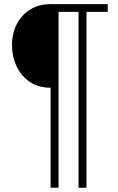

<svg xmlns="http://www.w3.org/2000/svg" viewBox="-20 -733 570 928"><path d="M224.5 174.5V-309H224Q165 -309 123.5 -337.5Q82 -366 60 -412.8Q38 -459.5 38 -514Q38 -572 61.5 -617Q85 -662 126.8 -687.5Q168.5 -713 224 -713H500.5V-675.5H398V174.5H359.5V-675.5H263V174.5Z"/></svg>

Font: Commissioner ExtraLight
Style: Regular
Weight: 200
Designer: Kostas Bartsokas
Foundry: Kostas Bartsokas
Version: Version 1.000; ttfautohint (v1.8.3)